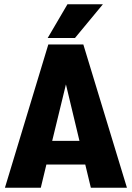

<svg xmlns="http://www.w3.org/2000/svg" viewBox="-20 -874 613 894"><path d="M403 0 377 -108H196L170 0H3L205 -667H368L571 0ZM223 -218H350L287 -481ZM459 -854 329 -697H202L294 -854Z"/></svg>

Font: Epunda Sans ExtraBold
Style: Regular
Weight: 800
Designer: Simon Atzbach
Foundry: typofactur
Version: Version 2.204; ttfautohint (v1.8.4.7-5d5b)